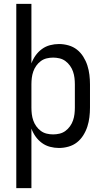

<svg xmlns="http://www.w3.org/2000/svg" viewBox="-20 -755 540 990"><path d="M64 215V-735H142V-428Q150 -450 163.5 -469Q177 -488 196 -502Q215 -516 238 -522Q261 -528 284 -528Q309 -528 333.5 -521Q358 -514 377 -499Q396 -484 409.5 -462.5Q423 -441 430.5 -417.5Q438 -394 441 -369.5Q444 -345 444 -320V-200Q444 -175 441 -150.5Q438 -126 430.5 -102.5Q423 -79 409.5 -57.5Q396 -36 377 -21Q358 -6 333.5 1Q309 8 284 8Q261 8 238 2Q215 -4 196 -18Q177 -32 163.5 -51Q150 -70 142 -92V215ZM254 -62Q271 -62 287.5 -66Q304 -70 317.5 -80Q331 -90 341 -104Q351 -118 356.5 -134Q362 -150 364 -166.5Q366 -183 366 -200V-320Q366 -337 364 -353.5Q362 -370 356.5 -386Q351 -402 341 -416Q331 -430 317.5 -440Q304 -450 287.5 -454Q271 -458 254 -458Q237 -458 220.5 -454Q204 -450 190.5 -440Q177 -430 167 -416Q157 -402 151.5 -386Q146 -370 144 -353.5Q142 -337 142 -320V-200Q142 -183 144 -166.5Q146 -150 151.5 -134Q157 -118 167 -104Q177 -90 190.5 -80Q204 -70 220.5 -66Q237 -62 254 -62Z"/></svg>

Font: Iosevka MaddieWtf
Style: Regular
Weight: 400
Monospace: yes
Designer: Belleve Invis
Foundry: Belleve Invis
Version: Version 31.3.0; ttfautohint (v1.8.3)